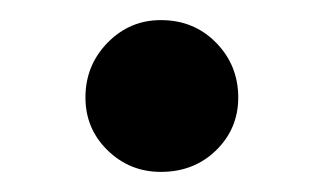

<svg xmlns="http://www.w3.org/2000/svg" viewBox="-20 -371 321 191"><path d="M65 -274Q65 -306 87 -328.5Q109 -351 140 -351Q173 -351 195 -328.5Q217 -306 217 -274Q217 -243 195 -221.5Q173 -200 140 -200Q109 -200 87 -221.5Q65 -243 65 -274Z"/></svg>

Font: Libre Baskerville
Style: Bold
Weight: 700
Designer: Pablo Impallari, Rodrigo Fuenzalida
Foundry: Pablo Impallari, Rodrigo Fuenzalida
Version: Version 1.000